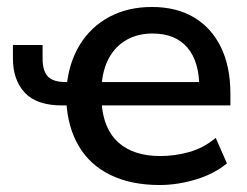

<svg xmlns="http://www.w3.org/2000/svg" viewBox="-20 -521 708 550"><path d="M437 9Q356 9 297 -19.5Q238 -48 206 -102Q174 -156 170 -230L183 -219H158Q85 -219 51 -255.5Q17 -292 17 -354V-392H102V-354Q102 -318 117 -302Q132 -286 168 -286H183L171 -273Q177 -341 208.5 -392.5Q240 -444 293 -472.5Q346 -501 415 -501Q486 -501 536 -471Q586 -441 613 -385.5Q640 -330 640 -253V-219H263L271 -228Q276 -151 319.5 -112.5Q363 -74 439 -74Q481 -74 522 -85.5Q563 -97 598 -126L630 -53Q594 -23 541.5 -7Q489 9 437 9ZM417 -425Q375 -425 343 -407Q311 -389 292.5 -355.5Q274 -322 271 -275L262 -286H568L551 -269Q551 -345 516.5 -385Q482 -425 417 -425Z"/></svg>

Font: NunitoSans_10ptSemiBold
Style: Regular
Weight: 600
Designer: Vernon Adams
Foundry: Vernon Adams
Version: Version 3.101;gftools[0.9.27]